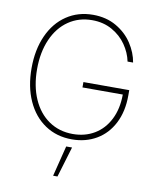

<svg xmlns="http://www.w3.org/2000/svg" viewBox="-100 -794 899 1104"><g transform="rotate(10 349.0 -241.5)"><path d="M353.5 -685.5Q275.9 -685.5 216.1 -644.5Q156.2 -603.5 123 -528.1Q89.8 -452.6 89.8 -353.5Q89.8 -254.9 122.8 -179.7Q155.8 -104.5 216.3 -63Q276.9 -21.5 356.4 -21.5Q427.2 -21.5 482.4 -54.4Q537.6 -87.4 568.8 -149.2Q600.1 -210.9 600.6 -294.9H365.2V-326.2H632.8V-294.9Q632.8 -201.7 597.4 -132.6Q562 -63.5 499.3 -26.9Q436.5 9.8 356.4 9.8Q267.1 9.8 199.5 -35.6Q131.8 -81.1 94.7 -163.3Q57.6 -245.6 57.6 -353.5Q57.6 -461.4 94.7 -543.9Q131.8 -626.5 199 -671.6Q266.1 -716.8 353.5 -716.8Q430.7 -716.8 489.5 -682.9Q548.3 -648.9 583 -595.9Q617.7 -543 627 -486.3H594.7Q584.5 -536.6 553 -582.3Q521.5 -627.9 470.5 -656.7Q419.4 -685.5 353.5 -685.5ZM332 55.7H366.2L312.5 234.4H287.1Z"/></g></svg>

Font: Pretendard GOV Thin
Style: Regular
Weight: 100
Designer: Base glyphs from Inter by Rasmus Andersson; Hangeul glyphs from Noto Sans CJK(Source Han Sans) by Jang Soo-young and Kan
Foundry: Kil Hyung-jin
Version: Version 1.309